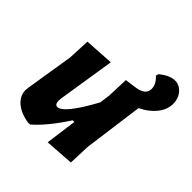

<svg xmlns="http://www.w3.org/2000/svg" viewBox="-167 -760 901 901"><g transform="rotate(45 283.0 -310.0)"><path d="M221 -471 176 -185 175 -172Q175 -145 192 -145Q233 -145 319 -303L326 -354L330 -462L381 -469Q445 -476 445 -518Q445 -549 415 -576L418 -589Q460 -624 495 -624Q524 -624 545 -600Q566 -576 566 -540Q566 -501 538 -466.5Q510 -432 465 -411L425 -114L421 -6L277 4L298 -152H287Q221 -50 160 3L148 4Q94 -4 62 -31Q30 -58 30 -97L32 -115L70 -352L75 -462Z"/></g></svg>

Font: Alegreya Sans ExtraBold
Style: Italic
Weight: 800
Italic angle: -7°
Designer: Juan Pablo del Peral
Foundry: Huerta Tipografica
Version: Version 2.007